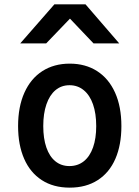

<svg xmlns="http://www.w3.org/2000/svg" viewBox="-20 -852 640 881"><path d="M63 -273.5Q63 -362 92 -426.8Q121 -491.5 174.5 -525.8Q228 -560 300 -560Q372 -560 425.5 -525.8Q479 -491.5 508 -427Q537 -362.5 537 -273.5Q537 -187 509.5 -123.5Q482 -60 428.5 -25.5Q375 9 300 9Q225 9 171.8 -25.5Q118.5 -60 90.8 -123.5Q63 -187 63 -273.5ZM421.5 -273.5Q421.5 -331 406.8 -373.2Q392 -415.5 364.2 -438.2Q336.5 -461 299 -461Q261.5 -461 234.5 -438.2Q207.5 -415.5 193 -373.2Q178.5 -331 178.5 -273.5Q178.5 -216.5 192.8 -175.2Q207 -134 234 -112Q261 -90 298.5 -90Q337 -90 364.8 -112.2Q392.5 -134.5 407 -175.8Q421.5 -217 421.5 -273.5ZM229.5 -832H372.5L527 -653H409L301 -766.5L192 -653H73Z"/></svg>

Font: JuliaMono SemiBold
Style: Regular
Weight: 600
Monospace: yes
Designer: cormullion
Foundry: corm
Version: Version 0.055; ttfautohint (v1.8.4)